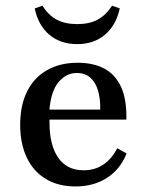

<svg xmlns="http://www.w3.org/2000/svg" viewBox="-20 -650 521 681"><path d="M247.6 11.3Q187.1 11.3 143.1 -14.9Q99.2 -41.1 75.4 -90.3Q51.6 -139.5 51.6 -207.3Q51.6 -276.6 76.2 -325.8Q100.8 -375 146.8 -401.2Q192.7 -427.4 255.6 -427.4Q311.3 -427.4 350.4 -406.5Q389.5 -385.5 409.7 -341.1Q429.8 -296.8 428.2 -225.8H120.2L118.5 -261.3H335.5Q336.3 -299.2 327.8 -328.2Q319.4 -357.3 300.8 -374.2Q282.3 -391.1 252.4 -391.1Q214.5 -391.1 187.1 -358.1Q159.7 -325 154.8 -254L156.5 -250.8Q155.6 -243.5 155.6 -234.7Q155.6 -225.8 155.6 -215.3Q155.6 -134.7 186.7 -90.3Q217.7 -46 276.6 -46Q315.3 -46 345.2 -65.3Q375 -84.7 396 -124.2L429 -105.6Q406.5 -49.2 359.3 -19Q312.1 11.3 247.6 11.3ZM254 -493.5Q194.4 -493.5 154.8 -527Q115.3 -560.5 103.2 -620.2L130.6 -629.8Q151.6 -596 181.5 -580.2Q211.3 -564.5 254 -564.5Q296.8 -564.5 326.2 -580.2Q355.6 -596 377.4 -629.8L404.8 -620.2Q391.9 -560.5 352.4 -527Q312.9 -493.5 254 -493.5Z"/></svg>

Font: Playfair 9pt SemiBold
Style: Regular
Weight: 600
Designer: Claus Eggers Sørensen
Foundry: Claus Eggers Sørensen
Version: Version 2.001;gftools[0.9.30]